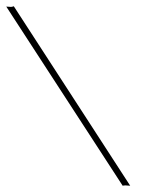

<svg xmlns="http://www.w3.org/2000/svg" viewBox="-131 -542 491 612"><path d="M284 50Q273 49 269 49Q264 49 260 50L-111 -521L-96 -520Q-93 -520 -87 -522Z"/></svg>

Font: Kapakana Light
Style: Regular
Weight: 300
Designer: Kyosuke Nagai
Version: Version 1.000